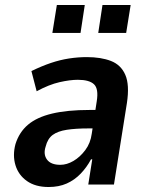

<svg xmlns="http://www.w3.org/2000/svg" viewBox="-20 -740 586 770"><path d="M175 10Q122 10 88 -14Q54 -38 42 -77.5Q30 -117 42 -162Q57 -210 92.5 -240Q128 -270 189 -284.5Q250 -299 338 -299H382L372 -225H335Q284 -225 248 -219.5Q212 -214 191.5 -199Q171 -184 163 -152Q153 -121 168.5 -100Q184 -79 222 -79Q248 -79 274.5 -94.5Q301 -110 322 -138Q343 -166 348 -204L368 -334Q376 -384 357 -402Q338 -420 292 -420Q261 -420 219 -410.5Q177 -401 127 -374L106 -455Q147 -475 184 -487.5Q221 -500 257 -505.5Q293 -511 328 -511Q385 -511 425 -495.5Q465 -480 482.5 -440Q500 -400 489 -327L437 0H334L350 -101H345Q328 -69 303.5 -43.5Q279 -18 247.5 -4Q216 10 175 10ZM374 -608 391 -720H504L486 -608ZM190 -608 208 -720H320L303 -608Z"/></svg>

Font: Nunito Sans 7pt Condensed
Style: Bold Italic
Weight: 700
Width: 3
Italic angle: -9°
Designer: Vernon Adams
Foundry: Vernon Adams
Version: Version 3.101;gftools[0.9.27]